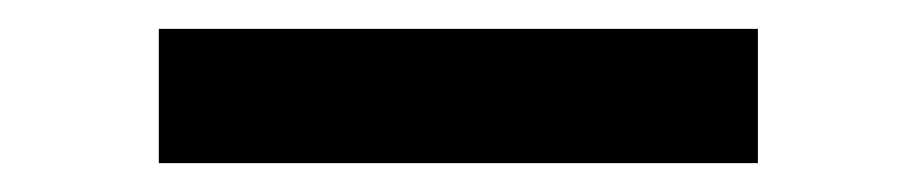

<svg xmlns="http://www.w3.org/2000/svg" viewBox="-20 -393 635 133"><path d="M90 -280V-373H505V-280Z"/></svg>

Font: Merriweather Sans
Style: Regular
Weight: 400
Designer: Eben Sorkin
Foundry: Eben Sorkin
Version: Version 1.008; ttfautohint (v1.7.19-72a1) -l 8 -r 50 -G 200 